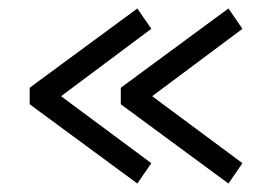

<svg xmlns="http://www.w3.org/2000/svg" viewBox="-20 -513 642 453"><path d="M337 -128 124 -286 337 -445 304 -493 50 -306V-267L304 -80ZM552 -128 339 -286 552 -445 519 -493 265 -306V-267L519 -80Z"/></svg>

Font: Kanit Light
Style: Regular
Weight: 300
Designer: Katatrad Team
Foundry: CadsonDemak
Version: Version 1.000;PS 001.000;hotconv 1.0.88;makeotf.lib2.5.64775